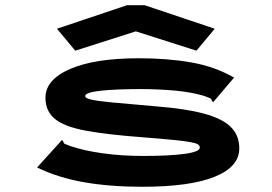

<svg xmlns="http://www.w3.org/2000/svg" viewBox="-20 -705 1040 735"><path d="M524 10Q401 10 301 -7.5Q201 -25 122 -64L210 -161L217 -169L222 -164Q223 -156 229.5 -153.5Q236 -151 252 -145Q302 -128 374.5 -118Q447 -108 528 -108Q629 -108 687 -116Q745 -124 745 -140Q745 -147 738 -152Q731 -157 709 -161Q687 -165 642 -169.5Q597 -174 520 -180Q388 -190 307.5 -205Q227 -220 190.5 -249.5Q154 -279 154 -331Q154 -400 248.5 -441Q343 -482 512 -482Q622 -482 712.5 -466Q803 -450 876 -408L803 -322L796 -314L791 -319Q790 -327 783.5 -329.5Q777 -332 761 -338Q715 -352 651.5 -358Q588 -364 516 -364Q422 -364 364 -357.5Q306 -351 306 -337Q306 -329 330 -323.5Q354 -318 413 -312.5Q472 -307 576 -298Q691 -289 761 -270Q831 -251 863.5 -219Q896 -187 896 -137Q896 -66 801 -28Q706 10 524 10ZM268 -511 198 -595 466 -685H534L802 -595L732 -511L500 -585Z"/></svg>

Font: Inconsolata UltraExpanded Black
Style: Regular
Weight: 900
Width: 9
Monospace: yes
Designer: Raph Levien, Cyreal, Brenton Simpson
Foundry: Raph Levien, Cyreal, Google
Version: Version 3.001; ttfautohint (v1.8.2.53-6de2)